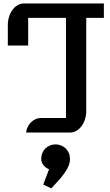

<svg xmlns="http://www.w3.org/2000/svg" viewBox="-20 -760 630 1101"><path d="M129.4 0Q131.3 -17.1 138.9 -32.2Q146.5 -47.4 158 -58.8Q169.4 -70.3 184.1 -76.9Q198.7 -83.5 214.8 -83.5H358.4V-657.7H141.6V-499H24.9V-616.2Q24.9 -642.1 32.2 -664.8Q39.6 -687.5 52.2 -704.3Q64.9 -721.2 81.5 -730.7Q98.1 -740.2 117.2 -740.2H575.7V-657.7H474.6V-123.5Q474.6 -98.1 467.3 -75.7Q460 -53.2 447.3 -36.4Q434.6 -19.5 418 -9.8Q401.4 0 382.3 0H129.4ZM298.8 67.9Q315.9 67.9 330.8 74.2Q345.7 80.6 356.9 91.6Q368.2 102.5 374.8 117.7Q381.3 132.8 381.3 149.9Q381.3 171.4 373.3 191.2Q365.2 210.9 350.8 231.4Q336.4 252 316.9 273.7Q297.4 295.4 273.9 320.3L228 298.3L261.2 210.9Q240.7 201.7 228.5 186Q216.3 170.4 216.3 149.9Q216.3 132.8 222.7 117.7Q229 102.5 240 91.6Q251 80.6 266.1 74.2Q281.2 67.9 298.8 67.9Z"/></svg>

Font: Atomic Age
Style: Regular
Weight: 400
Designer: James Grieshaber
Foundry: James Grieshaber
Version: Version 1.008; ttfautohint (v1.4.1) -l 6 -r 46 -G 0 -x 0 -H 